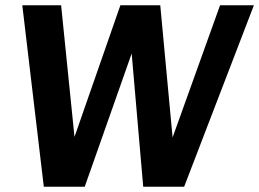

<svg xmlns="http://www.w3.org/2000/svg" viewBox="-20 -712 988 732"><path d="M147 0H303L482 -508L526 0H682L948 -692H819L638 -188L591 -692H439L264 -190L213 -692H65Z"/></svg>

Font: Ronzino Bold
Style: Italic
Weight: 700
Italic angle: -8°
Designer: Nunzio Mazzaferro
Foundry: Collletttivo
Version: Version 1.000;Glyphs 3.3 (3337)